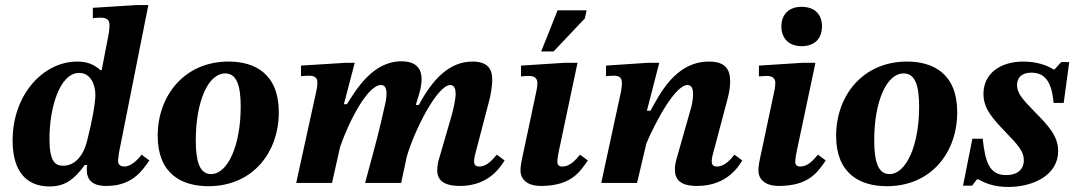

<svg xmlns="http://www.w3.org/2000/svg" viewBox="-20 -725 4263 761"><path d="M176 14C236 14 273 -12 316 -71H325C324 -64 324 -58 324 -52C324 -13 345 12 401 12C501 12 540 -43 572 -89L541 -112C527 -93 500 -65 473 -65C461 -65 448 -70 448 -86C448 -95 452 -122 452 -122L568 -705H522L348 -694V-653C348 -653 367 -655 379 -655C409 -655 414 -641 414 -624C414 -610 411 -592 411 -592L383 -447H378C353 -469 327 -481 286 -481C152 -481 30 -351 30 -168C30 -42 88 14 176 14ZM230 -68C197 -68 176 -88 176 -175C176 -296 216 -436 294 -436C340 -436 358 -388 358 -349C358 -317 346 -248 326 -170C313 -113 280 -68 230 -68Z M806 13C982 13 1085 -121 1085 -280C1085 -432 991 -481 886 -481C711 -481 605 -346 605 -187C605 -37 699 13 806 13ZM816 -35C769 -35 756 -91 756 -169C756 -319 803 -434 873 -434C921 -434 934 -379 934 -302C934 -151 884 -35 816 -35Z M1803 12C1924 12 1968 -72 1980 -89L1949 -112C1933 -93 1910 -65 1880 -65C1865 -65 1859 -72 1859 -85C1859 -95 1862 -108 1862 -108L1921 -334C1923 -342 1931 -381 1931 -409C1931 -447 1917 -481 1853 -481C1762 -481 1696 -413 1640 -309H1628L1642 -355C1643 -358 1651 -385 1651 -411C1651 -446 1636 -482 1571 -482C1458 -482 1393 -372 1355 -312H1343L1386 -476H1349L1173 -465V-423C1173 -423 1193 -425 1204 -425C1230 -425 1238 -415 1238 -397C1238 -384 1234 -365 1234 -365L1154 0H1296L1328 -143C1367 -254 1439 -388 1490 -388C1507 -388 1512 -373 1512 -354C1512 -335 1507 -313 1506 -310C1482 -204 1478 -187 1427 0H1570L1592 -103C1622 -208 1713 -388 1765 -388C1781 -388 1786 -371 1786 -354C1786 -330 1776 -288 1770 -267L1718 -88C1716 -82 1713 -64 1713 -50C1713 -19 1729 12 1803 12Z M2125 12C2242 11 2276 -40 2310 -89L2279 -112C2263 -94 2242 -65 2208 -65C2196 -65 2189 -71 2189 -84C2189 -98 2195 -126 2195 -126L2269 -476H2217L2045 -465V-422C2045 -422 2060 -424 2077 -424C2104 -424 2110 -409 2110 -396C2110 -381 2106 -364 2106 -364L2059 -142C2046 -83 2043 -67 2043 -50C2043 -15 2068 12 2125 12ZM2174 -521 2298 -652 2305 -684H2190L2125 -521Z M2743 12C2867 12 2911 -73 2922 -89L2891 -112C2876 -93 2852 -65 2822 -65C2806 -65 2801 -73 2801 -85C2801 -95 2804 -108 2804 -108L2864 -334C2869 -354 2874 -377 2874 -402C2874 -447 2858 -481 2790 -481C2654 -481 2592 -345 2558 -286H2544L2593 -476H2546L2382 -465V-423C2382 -423 2401 -425 2412 -425C2437 -425 2445 -415 2445 -396C2445 -384 2442 -365 2442 -365L2363 0H2505L2542 -157C2581 -248 2657 -388 2705 -388C2722 -388 2727 -372 2727 -351C2727 -327 2720 -301 2720 -301L2660 -90C2658 -83 2655 -70 2655 -54C2655 -14 2675 12 2743 12Z M3068 12C3185 11 3219 -40 3253 -89L3222 -112C3206 -94 3185 -65 3151 -65C3139 -65 3132 -71 3132 -84C3132 -98 3138 -126 3138 -126L3212 -476H3160L2988 -465V-422C2988 -422 3003 -424 3020 -424C3047 -424 3053 -409 3053 -396C3053 -381 3049 -364 3049 -364L3002 -142C2989 -83 2986 -67 2986 -50C2986 -15 3011 12 3068 12ZM3157 -542C3210 -542 3238 -573 3238 -621C3238 -667 3210 -698 3157 -698C3106 -698 3077 -667 3077 -620C3077 -573 3107 -542 3157 -542Z M3495 13C3671 13 3774 -121 3774 -280C3774 -432 3680 -481 3575 -481C3400 -481 3294 -346 3294 -187C3294 -37 3388 13 3495 13ZM3505 -35C3458 -35 3445 -91 3445 -169C3445 -319 3492 -434 3562 -434C3610 -434 3623 -379 3623 -302C3623 -151 3573 -35 3505 -35Z M3976 16C4077 16 4174 -32 4174 -126C4174 -187 4134 -228 4079 -284C4031 -333 4011 -357 4011 -388C4011 -417 4029 -437 4068 -437C4127 -437 4149 -393 4156 -317H4196L4218 -479H4186L4160 -450H4155C4125 -470 4080 -481 4036 -481C3944 -481 3878 -433 3878 -353C3878 -293 3915 -255 3966 -201C4014 -151 4038 -126 4038 -90C4038 -53 4012 -31 3968 -31C3900 -31 3885 -85 3875 -175H3834L3797 11H3833L3852 -14H3858C3891 5 3928 16 3976 16Z"/></svg>

Font: STIX Two Text
Style: Bold Italic
Weight: 700
Italic angle: -12°
Designer: Ross Mills, John Hudson & Paul Hanslow, Tiro Typeworks Ltd; with prior portions MicroPress Inc. and Coen Hoffman, Elsevi
Foundry: Tiro Typeworks Ltd
Version: Version 2.13 b171